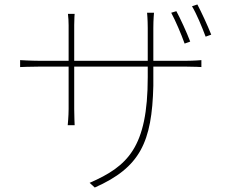

<svg xmlns="http://www.w3.org/2000/svg" viewBox="-20 -794 1040 859"><path d="M925 -639C908 -682 881 -740 863 -774L839 -766C860 -731 883 -675 900 -630L925 -639ZM831 -608C815 -650 787 -711 769 -744L746 -737C765 -702 791 -641 806 -599L831 -608ZM666 -457V-496H812C848 -496 881 -494 881 -494V-525C881 -525 848 -522 812 -522H666V-669C666 -707 669 -737 669 -737H638C638 -737 641 -707 641 -669V-522H312V-682C312 -711 314 -732 314 -732H284C286 -717 287 -695 287 -681V-522H156C121 -522 70 -525 70 -525V-494C70 -494 119 -496 156 -496H287V-306C287 -275 283 -234 283 -234H314C314 -234 312 -277 312 -306V-496H641V-449C641 -134 551 -50 381 24L404 45C607 -45 660 -158 666 -410V-449V-416C666 -429 666 -443 666 -457Z"/></svg>

Font: Glow Sans SC Normal Thin
Style: Regular
Weight: 100
Designer: Ryoko NISHIZUKA (kana, bopomofo & ideographs); Paul D. Hunt (Latin, Greek & Cyrillic); Sandoll Communications, Soo-young
Version: Version 0.93